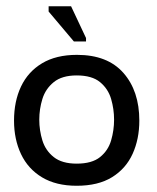

<svg xmlns="http://www.w3.org/2000/svg" viewBox="-20 -586 505 616"><path d="M226 10Q160 10 115 -17Q70 -44 47.5 -91.5Q25 -139 25 -199Q25 -261 47.5 -308.5Q70 -356 115 -383Q160 -410 227 -410Q325 -410 376 -352Q427 -294 427 -199Q427 -140 405.5 -92.5Q384 -45 339.5 -17.5Q295 10 226 10ZM226 -61Q275 -61 301 -82Q327 -103 336.5 -135.5Q346 -168 346 -202Q346 -236 336.5 -268.5Q327 -301 301 -322.5Q275 -344 226 -344Q179 -344 152.5 -322.5Q126 -301 116 -268.5Q106 -236 106 -202Q106 -168 116 -135.5Q126 -103 152.5 -82Q179 -61 226 -61ZM217 -453 136 -549V-566H208L256 -464V-453Z"/></svg>

Font: Darker Grotesque SemiBold
Style: Regular
Weight: 600
Designer: Gabriel Lam
Foundry: TypeRant
Version: Version 1.000;gftools[0.9.28]